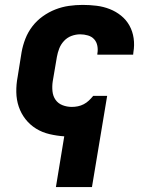

<svg xmlns="http://www.w3.org/2000/svg" viewBox="-20 -548 640 783"><path d="M208 215 242 8Q212 6 182 -1Q152 -8 127 -23.5Q102 -39 84 -62Q66 -85 56.5 -113Q47 -141 46.5 -172.5Q46 -204 52 -235L68 -335Q73 -363 83.5 -390Q94 -417 112 -440.5Q130 -464 154.5 -481.5Q179 -499 206 -509.5Q233 -520 261 -524Q289 -528 317 -528Q346 -528 374 -524.5Q402 -521 427.5 -511Q453 -501 474 -484Q495 -467 508 -443.5Q521 -420 525 -392Q529 -364 524 -335L523 -325H377V-329Q380 -345 377 -361Q374 -377 364 -388Q354 -399 338.5 -403.5Q323 -408 307 -408Q289 -408 271.5 -401.5Q254 -395 241 -381Q228 -367 221.5 -350Q215 -333 212 -316L195 -216Q192 -196 194 -176Q196 -156 206.5 -141Q217 -126 235 -119Q253 -112 273 -112Q285 -112 297.5 -114.5Q310 -117 321.5 -123Q333 -129 342.5 -138Q352 -147 360 -157H417L355 215Z"/></svg>

Font: Iosevka Aile Heavy
Style: Italic
Weight: 900
Italic angle: -9°
Designer: Belleve Invis
Foundry: Belleve Invis
Version: Version 31.1.0; ttfautohint (v1.8.4)